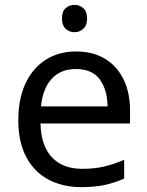

<svg xmlns="http://www.w3.org/2000/svg" viewBox="-20 -757 604 787"><path d="M292 -546Q361 -546 410.5 -516Q460 -486 486.5 -431.5Q513 -377 513 -304V-251H146Q148 -160 192.5 -112.5Q237 -65 317 -65Q368 -65 407.5 -74.5Q447 -84 489 -102V-25Q448 -7 408 1.5Q368 10 313 10Q237 10 178.5 -21Q120 -52 87.5 -113.5Q55 -175 55 -264Q55 -352 84.5 -415Q114 -478 167.5 -512Q221 -546 292 -546ZM291 -474Q228 -474 191.5 -433.5Q155 -393 148 -321H421Q420 -389 389 -431.5Q358 -474 291 -474ZM286 -737Q306 -737 321.5 -723.5Q337 -710 337 -681Q337 -653 321.5 -639Q306 -625 286 -625Q264 -625 249 -639Q234 -653 234 -681Q234 -710 249 -723.5Q264 -737 286 -737Z"/></svg>

Font: Noto Sans
Style: Regular
Weight: 400
Designer: Monotype Design Team
Foundry: Monotype Imaging Inc.
Version: Version 2.007